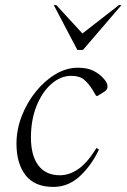

<svg xmlns="http://www.w3.org/2000/svg" viewBox="-20 -727 499 757"><path d="M190 10Q117 10 81 -36Q45 -82 45 -160Q45 -216 65.5 -269Q86 -322 121 -365.5Q156 -409 199 -434.5Q242 -460 287 -460Q324 -460 348 -448Q372 -436 387 -419Q404 -401 404 -386Q404 -374 392 -366L365 -349H359L346 -371Q330 -397 312 -412.5Q294 -428 261 -428Q219 -428 182.5 -396Q146 -364 124 -309Q102 -254 102 -185Q102 -113 131.5 -74.5Q161 -36 216 -36Q254 -36 289.5 -61Q325 -86 360 -143H362L370 -137Q340 -74 294.5 -32Q249 10 190 10ZM285 -530 192 -707H202L305 -595L449 -707H459L307 -530Z"/></svg>

Font: Spectral Light
Style: Italic
Weight: 300
Italic angle: -10°
Designer: Jean-Baptiste Levee
Foundry: Production Type
Version: Version 2.001